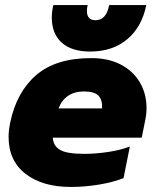

<svg xmlns="http://www.w3.org/2000/svg" viewBox="-20 -725 612 760"><path d="M185 -656Q185 -678 191 -705H327Q324 -693 324 -682Q324 -645 358 -645Q401 -645 412 -705H559Q542 -619 484 -570Q426 -521 337 -521Q263 -521 224 -556.5Q185 -592 185 -656ZM14 -183Q14 -208 20 -238Q45 -360 123 -427.5Q201 -495 341 -495Q409 -495 458 -469.5Q507 -444 533.5 -399Q560 -354 560 -297Q560 -272 554 -245L541 -180H189Q191 -147 218 -131.5Q245 -116 314 -116Q359 -116 408.5 -123.5Q458 -131 494 -145L469 -20Q429 -4 373 5.5Q317 15 260 15Q148 15 81 -37Q14 -89 14 -183ZM384 -296Q386 -329 370 -346Q354 -363 312 -363Q274 -363 248.5 -345Q223 -327 212 -296Z"/></svg>

Font: Readiness ExtraBold
Style: Italic
Weight: 800
Italic angle: -12°
Designer: Katatrad Team
Foundry: CadsonDemak
Version: Version 1.00;January 16, 2020;FontCreator 12.0.0.2550 64-bit